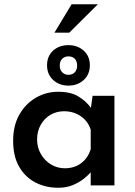

<svg xmlns="http://www.w3.org/2000/svg" viewBox="-20 -875 638 906"><path d="M255 11Q195 11 147 -14Q99 -39 70.5 -88Q42 -137 42 -211Q42 -283 71.5 -334.5Q101 -386 149.5 -414Q198 -442 255 -442Q314 -442 350.5 -419.5Q387 -397 409 -366L417 -423H520V0H408V-62Q397 -49 376 -32Q355 -15 324.5 -2Q294 11 255 11ZM286 -81Q331 -81 363 -105Q395 -129 408 -171V-263Q396 -302 362 -326Q328 -350 282 -350Q247 -350 218.5 -333.5Q190 -317 172.5 -286.5Q155 -256 155 -217Q155 -179 173 -148Q191 -117 220.5 -99Q250 -81 286 -81ZM202 -567Q202 -610 230.5 -636Q259 -662 303 -662Q346 -662 375 -636Q404 -610 404 -567Q404 -524 375 -497.5Q346 -471 303 -471Q260 -471 231 -497.5Q202 -524 202 -567ZM262 -565Q262 -546 273.5 -534Q285 -522 303 -522Q322 -522 333 -534Q344 -546 344 -565Q344 -586 333 -597.5Q322 -609 303 -609Q285 -609 273.5 -597.5Q262 -586 262 -565ZM442 -855 307 -721H237L318 -855Z"/></svg>

Font: Synthetic SemiBold
Style: Regular
Weight: 600
Designer: Santiago Orozco
Foundry: Typemade
Version: Version 2.000; ttfautohint (v1.8.4.7-5d5b)